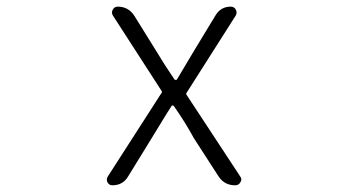

<svg xmlns="http://www.w3.org/2000/svg" viewBox="-20 -553 1040 573"><path d="M315.4 0Q305.7 0 300.8 -8.8Q298.8 -12.7 298.8 -16.6Q298.8 -21.5 301.8 -26.4L461.9 -275.4Q464.8 -279.3 461.9 -282.2L317.4 -505.9Q311.5 -514.6 316.4 -523.9Q321.3 -533.2 331.1 -533.2Q363.3 -533.2 380.9 -505.9L445.3 -402.3Q469.7 -361.3 501 -315.4Q502.9 -314.5 504.9 -314.5Q506.8 -314.5 507.8 -315.4Q512.7 -324.2 559.6 -402.3L623 -506.8Q638.7 -533.2 668.9 -533.2Q678.7 -533.2 683.6 -524.4Q688.5 -515.6 683.6 -506.8L537.1 -276.4Q534.2 -273.4 537.1 -269.5L696.3 -27.3Q700.2 -22.5 700.2 -17.6Q700.2 -13.7 697.3 -8.8Q692.4 0 681.6 0Q649.4 0 631.8 -27.3L558.6 -140.6Q533.2 -187.5 499 -236.3Q497.1 -238.3 494.6 -238.3Q492.2 -238.3 491.2 -235.4Q481.4 -220.7 461.9 -188.5Q442.4 -156.2 432.6 -140.6L362.3 -26.4Q346.7 0 315.4 0Z"/></svg>

Font: Gen Jyuu Gothic L Monospace Light
Style: Regular
Weight: 300
Designer: [Source Han Sans]
Ryoko NISHIZUKA  (kana & ideographs); Paul D. Hunt (Latin, Greek & Cyrillic); Wenlong ZHANG  (bopomofo
Version: Version 1.002.20150607